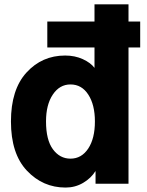

<svg xmlns="http://www.w3.org/2000/svg" viewBox="-20 -844 676 882"><path d="M30.3 -286.1Q30.3 -432.6 101.6 -510.7Q172.9 -588.9 279.3 -588.9Q324.2 -588.9 360.4 -572.3Q396.5 -555.7 414.1 -532.2V-626H197.3V-745.1H414.1V-824.2H570.3V-745.1H624V-626H570.3V0H418.9V-58.6Q398.4 -25.4 361.8 -3.9Q325.2 17.6 281.2 17.6Q176.8 17.6 103.5 -60.1Q30.3 -137.7 30.3 -286.1ZM191.4 -286.1Q191.4 -201.2 223.1 -158.2Q254.9 -115.2 303.7 -115.2Q354.5 -115.2 385.3 -161.6Q416 -208 416 -286.1Q416 -362.3 385.7 -409.2Q355.5 -456.1 303.7 -456.1Q253.9 -456.1 222.7 -409.7Q191.4 -363.3 191.4 -286.1Z"/></svg>

Font: Gothic A1 Black
Style: Regular
Weight: 900
Version: Version 2.50